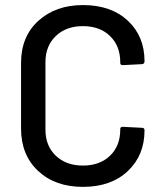

<svg xmlns="http://www.w3.org/2000/svg" viewBox="-20 -728 647 757"><path d="M307.1 8.8Q197.3 8.8 130.1 -54.2Q63 -117.2 63 -221.2V-480Q63 -584 131.3 -646Q199.7 -708 307.1 -708Q418 -708 483.9 -646.5Q549.8 -585 549.8 -486.8V-485.8Q549.8 -481 546.9 -478Q543.9 -475.1 540 -475.1L463.9 -471.2Q454.1 -471.2 454.1 -480V-482.9Q454.1 -546.9 413.8 -585.9Q373.5 -625 307.1 -625Q240.7 -625 200 -585.9Q159.2 -546.9 159.2 -482.9V-216.8Q159.2 -152.8 200 -114Q240.7 -75.2 307.1 -75.2Q373.5 -75.2 413.8 -114Q454.1 -152.8 454.1 -216.8V-219.2Q454.1 -228 463.9 -228L540 -224.1Q549.8 -224.1 549.8 -213.9Q549.8 -115.7 483.9 -53.5Q418 8.8 307.1 8.8Z"/></svg>

Font: Gruenseis Font Medium
Style: Regular
Weight: 500
Designer: Jeremy Tribby
Foundry: Tribby Type
Version: Version 1.408;Glyphs 3.1.2 (3151)